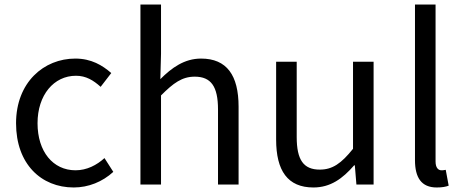

<svg xmlns="http://www.w3.org/2000/svg" viewBox="-20 -816 2048 849"><path d="M306 13C371 13 433 -12 481 -56L442 -117C408 -86 364 -63 314 -63C214 -63 146 -146 146 -271C146 -396 218 -481 316 -481C360 -481 393 -461 425 -432L472 -493C433 -527 384 -557 313 -557C174 -557 51 -452 51 -271C51 -91 162 13 306 13Z M601 0H692V-394C747 -449 785 -477 841 -477C913 -477 944 -434 944 -332V0H1035V-344C1035 -483 983 -557 869 -557C795 -557 739 -516 689 -466L692 -578V-796H601Z M1366 13C1441 13 1495 -26 1546 -85H1549L1556 0H1632V-543H1541V-158C1489 -93 1450 -66 1394 -66C1322 -66 1292 -109 1292 -210V-543H1201V-199C1201 -61 1252 13 1366 13Z M1911 13C1935 13 1951 10 1964 5L1951 -65C1941 -63 1937 -63 1932 -63C1918 -63 1906 -74 1906 -102V-796H1815V-108C1815 -31 1843 13 1911 13Z"/></svg>

Font: Noto Sans CJK KR Regular
Style: Regular
Weight: 400
Designer: Ryoko NISHIZUKA (kana & ideographs); Paul D. Hunt (Latin, Greek & Cyrillic); Wenlong ZHANG (bopomofo); Sandoll Communica
Foundry: Adobe Systems Incorporated
Version: Version 1.004;PS 1.004;hotconv 1.0.82;makeotf.lib2.5.63406